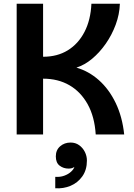

<svg xmlns="http://www.w3.org/2000/svg" viewBox="-20 -718 716 1025"><path d="M275 287V226Q301 228 323 220Q345 212 359.5 198.5Q374 185 377 173Q366 182 346 182Q319 182 298.5 166.5Q278 151 278 117Q278 83 301 63Q324 43 357 43Q383 43 402.5 57Q422 71 433 93Q444 115 444 139Q444 189 419.5 223.5Q395 258 356.5 274Q318 290 275 287ZM69 0V-698H210V-415Q286 -415 342 -449.5Q398 -484 431 -547.5Q464 -611 468 -698H620Q618 -641 597.5 -586Q577 -531 544.5 -484.5Q512 -438 472 -404.5Q432 -371 388 -357Q454 -338 508 -290Q562 -242 597.5 -168.5Q633 -95 643 0H491Q485 -95 448 -161.5Q411 -228 350.5 -263Q290 -298 210 -298V0Z"/></svg>

Font: Parkinsans SemiBold
Style: Regular
Weight: 600
Designer: Red Stone, Indian Type Foundry
Foundry: Indian Type Foundry
Version: Version 1.000